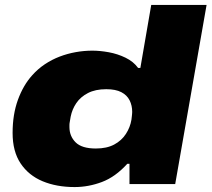

<svg xmlns="http://www.w3.org/2000/svg" viewBox="-20 -745 856 777"><path d="M282 12Q209 12 152.5 -11.5Q96 -35 63.5 -83.5Q31 -132 31 -207Q31 -282 52.5 -341Q74 -400 110 -440Q133 -466 161.5 -485Q190 -504 221.5 -516Q253 -528 286.5 -534Q320 -540 354 -540Q385 -540 420.5 -533.5Q456 -527 488 -511.5Q520 -496 539 -470H548L592 -725H816L689 0H504V-82H495Q447 -29 392.5 -8.5Q338 12 282 12ZM368 -144Q412 -144 442 -160Q472 -176 489.5 -203Q507 -230 512 -261Q513 -269 513.5 -274Q514 -279 514.5 -283.5Q515 -288 515 -292Q515 -318 504.5 -339Q494 -360 471 -372Q448 -384 410 -384Q366 -384 336 -368.5Q306 -353 289 -328Q272 -303 266 -273Q264 -260 262.5 -252.5Q261 -245 261 -240Q261 -235 261 -231Q261 -194 286 -169Q311 -144 368 -144Z"/></svg>

Font: Archivo Expanded Black
Style: Italic
Weight: 900
Width: 7
Italic angle: -10°
Designer: Hector Gatti
Foundry: Omnibus-Type
Version: Version 2.001